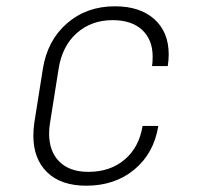

<svg xmlns="http://www.w3.org/2000/svg" viewBox="-20 -580 640 610"><path d="M86 -149Q86 -169 89 -190L116 -360Q130 -451 192.5 -505.5Q255 -560 345 -560Q425 -560 470.5 -519Q516 -478 516 -407Q516 -390 513 -370H463Q465 -380 465 -400Q465 -454 431.5 -485Q398 -516 338 -516Q270 -516 223.5 -474.5Q177 -433 166 -360L139 -190Q136 -172 136 -156Q136 -99 168.5 -66.5Q201 -34 261 -34Q330 -34 376 -73Q422 -112 433 -180H483Q469 -93 407 -41.5Q345 10 254 10Q174 10 130 -32.5Q86 -75 86 -149Z"/></svg>

Font: JetBrains Mono Extra Light
Style: Italic
Weight: 200
Italic angle: -9°
Monospace: yes
Designer: Philipp Nurullin, Konstantin Bulenkov
Foundry: JetBrains
Version: 2.002